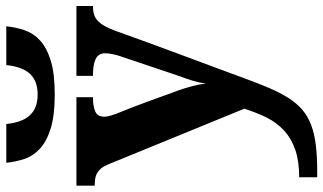

<svg xmlns="http://www.w3.org/2000/svg" viewBox="-232 -570 1042 619"><g transform="rotate(-90 289.5 -261.0)"><path d="M579.1 -536.1V-482.9Q564 -482.9 552.5 -479.5Q541 -476.1 531.7 -467.5Q522.5 -459 514.6 -445.1Q506.8 -431.2 499 -410.2Q481.4 -360.4 462.4 -308.6Q443.4 -256.8 424.1 -204.8Q404.8 -152.8 385.5 -101.3Q366.2 -49.8 348.1 0Q330.6 48.3 314.9 85Q299.3 121.6 282 148.4Q264.6 175.3 243.7 192.9Q222.7 210.4 194.8 220.9Q167 231.4 130.1 235.8Q93.3 240.2 43.9 240.2H26.9V182.1Q79.1 182.1 115.7 169.4Q152.3 156.7 177.7 133.3Q203.1 109.9 219.5 77.1Q235.8 44.4 248 4.9L67.9 -435.1Q62 -449.2 54.7 -457.5Q47.4 -465.8 39.1 -470.2Q30.8 -474.6 21 -475.8Q11.2 -477.1 0 -477.1V-536.1H285.2V-482.9Q255.9 -482.9 239 -475.3Q222.2 -467.8 222.2 -445.8Q222.2 -437.5 225.6 -426Q229 -414.6 231.9 -407.2Q240.7 -386.2 250.2 -361.6Q259.8 -336.9 268.8 -312.3Q277.8 -287.6 286.1 -264.6Q294.4 -241.7 300.8 -224.1Q308.1 -205.1 313 -189.7Q317.9 -174.3 321 -161.9Q324.2 -149.4 326.2 -138.9Q328.1 -128.4 329.1 -118.2Q330.1 -128.4 333 -140.9Q335.9 -153.3 339.4 -164.8Q342.8 -176.3 346.2 -185.3Q349.6 -194.3 351.1 -198.2L417 -394Q418.9 -398.9 420.7 -405.5Q422.4 -412.1 423.8 -418.9Q425.3 -425.8 426 -432.1Q426.8 -438.5 426.8 -442.9Q426.8 -465.8 407.7 -474.4Q388.7 -482.9 354 -482.9V-536.1ZM293.9 -661.1Q336.9 -661.1 360.1 -685.5Q383.3 -710 388.7 -762.2H513.7Q510.7 -731.9 501.2 -703.6Q491.7 -675.3 468.3 -653.6Q444.8 -631.8 403.1 -618.9Q361.3 -606 293.9 -606Q226.6 -606 184.8 -618.9Q143.1 -631.8 119.4 -653.6Q95.7 -675.3 86.2 -703.6Q76.7 -731.9 73.7 -762.2H198.7Q204.1 -710 227.5 -685.5Q251 -661.1 293.9 -661.1Z"/></g></svg>

Font: Droid Serif
Style: Bold
Weight: 700
Designer: Monotype Design team
Foundry: Monotype Imaging Inc.
Version: Version 1.03